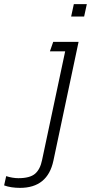

<svg xmlns="http://www.w3.org/2000/svg" viewBox="-144 -677 441 931"><path d="M201 -597 214 -657H277L264 -597ZM-47 234Q-68 234 -88 231Q-108 228 -124 222L-114 177Q-99 182 -83.5 184.5Q-68 187 -55 187Q1 187 26 165.5Q51 144 60 99L172 -428H98L114 -474H237L115 102Q87 234 -47 234Z"/></svg>

Font: Kanit ExtraLight
Style: Italic
Weight: 275
Italic angle: -12°
Designer: Katatrad Team
Foundry: CadsonDemak
Version: Version 2.000; ttfautohint (v1.8.3)